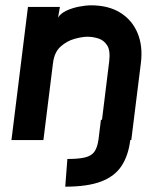

<svg xmlns="http://www.w3.org/2000/svg" viewBox="-20 -526 588 721"><path d="M225 175 233 71Q276 71 300 65Q324 59 335 43Q346 27 350 -3L359 -76H363L390 -295Q395 -336 382.5 -355.5Q370 -375 349.5 -381.5Q329 -388 309 -388Q288 -388 259.5 -380Q231 -372 207.5 -351Q184 -330 179 -289L143 0H23L85 -500H205L198 -460Q208 -476 229.5 -486Q251 -496 276.5 -501Q302 -506 322 -506Q387 -506 431.5 -478.5Q476 -451 496.5 -402Q517 -353 509 -289L473 0H469V1Q462 58 436.5 97Q411 136 360 155.5Q309 175 225 175Z"/></svg>

Font: Kulim Park
Style: Bold Italic
Weight: 700
Italic angle: -8°
Designer: Noponies / Dale Sattler
Foundry: Noponies
Version: Version 1.000; ttfautohint (v1.8.3)